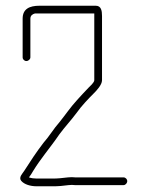

<svg xmlns="http://www.w3.org/2000/svg" viewBox="-20 -670 514 670"><path d="M86 -470V-605C86 -616 94 -621 102 -623H309V-390C309 -382 293 -368 289 -364C276 -351 263 -336 249 -321C226 -296 208 -269 187 -243C168 -222 151 -193 132 -172C108 -141 85 -106 64 -73C59 -65 44 -51 54 -39C65 -26 87 -20 107 -20H163C172 -20 182 -20 192 -21L219 -24C227 -25 235 -25 242 -24H411C418 -24 424 -31 424 -38C424 -45 418 -51 411 -51H243C234 -52 226 -52 217 -51L189 -48C180 -47 171 -47 163 -47H107C98 -47 90 -48 81 -51C87 -59 91 -65 96 -74C109 -95 122 -113 137 -133C155 -157 170 -176 187 -201C207 -228 228 -250 248 -277C264 -300 289 -326 308 -345C317 -354 336 -374 336 -390V-614C336 -633 333 -650 314 -650H118C83 -650 59 -639 59 -605V-470C59 -463 65 -457 72 -457C79 -457 86 -463 86 -470Z"/></svg>

Font: Electronic
Style: Lt
Weight: 300
Version: Version 1.011